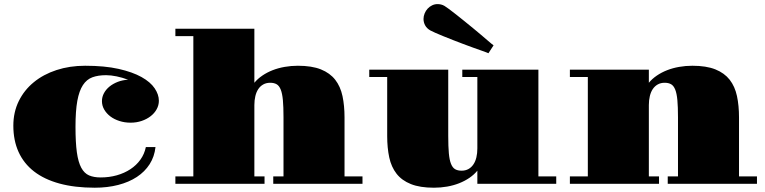

<svg xmlns="http://www.w3.org/2000/svg" viewBox="-20 -875 3640 914"><path d="M43.5 -276.9Q43.5 -340.8 69.3 -393.6Q95.2 -446.3 140.9 -483.6Q186.5 -521 249 -541.5Q311.5 -562 385.3 -562Q478 -562 544.4 -547.1Q610.8 -532.2 653.6 -508.3Q696.3 -484.4 716.3 -454.6Q736.3 -424.8 736.3 -395.5Q736.3 -374 725.8 -355Q715.3 -335.9 697 -321.8Q678.7 -307.6 654.3 -299.3Q629.9 -291 601.6 -291Q573.2 -291 548.3 -299.1Q523.4 -307.1 505.1 -321Q486.8 -335 476.1 -353.5Q465.3 -372.1 465.3 -393.6Q465.3 -413.6 474.9 -431.4Q484.4 -449.2 501.2 -462.9Q518.1 -476.6 540.8 -485.4Q563.5 -494.1 589.8 -495.6Q562 -505.9 534.9 -511.5Q507.8 -517.1 484.9 -517.1Q447.3 -517.1 419.9 -507.1Q392.6 -497.1 374.8 -470Q356.9 -442.9 348.1 -395Q339.4 -347.2 339.4 -271.5Q339.4 -196.8 345.9 -149.9Q352.5 -103 366.9 -76.4Q381.3 -49.8 404.1 -40Q426.8 -30.3 459 -30.3Q500 -30.3 536.1 -40.5Q572.3 -50.8 600.8 -69.6Q629.4 -88.4 648.4 -115Q667.5 -141.6 674.3 -174.8H720.2Q715.3 -129.4 692.4 -93.5Q669.4 -57.6 631.6 -32.7Q593.8 -7.8 542.7 5.4Q491.7 18.6 431.2 18.6Q335.9 18.6 263.4 -1.2Q190.9 -21 142.1 -58.8Q93.3 -96.7 68.4 -151.6Q43.5 -206.5 43.5 -276.9Z M814.9 -35.2H900.4V-703.1H814.9V-738.3H1190.9V-481Q1206.5 -500 1228.8 -515.1Q1251 -530.3 1277.8 -540.8Q1304.7 -551.3 1335.2 -556.6Q1365.7 -562 1397.9 -562Q1464.4 -562 1507.6 -544.7Q1550.8 -527.3 1575.7 -495.4Q1600.6 -463.4 1610.4 -417.7Q1620.1 -372.1 1620.1 -315.9V-35.2H1705.6V0H1280.8V-35.2H1329.6V-315.9Q1329.6 -366.2 1326.7 -398.2Q1323.7 -430.2 1316.4 -448.5Q1309.1 -466.8 1296.9 -473.9Q1284.7 -481 1266.1 -481Q1247.6 -481 1233.4 -473.1Q1219.2 -465.3 1209.7 -451.2Q1200.2 -437 1195.6 -417.5Q1190.9 -397.9 1190.9 -375V-35.2H1239.3V0H814.9Z M2028.8 -730Q2011.7 -739.7 2003.9 -754.2Q1996.1 -768.6 1996.1 -784.7Q1996.1 -798.3 2001.5 -811.3Q2006.8 -824.2 2015.9 -834Q2024.9 -843.8 2037.1 -849.6Q2049.3 -855.5 2063 -855.5Q2071.3 -855.5 2079.6 -853.5Q2087.9 -851.6 2096.2 -846.7Q2103 -842.8 2117.4 -832Q2131.8 -821.3 2150.1 -806.9Q2168.5 -792.5 2189.5 -775.4Q2210.4 -758.3 2231.2 -741.5Q2252 -724.6 2270.5 -708.7Q2289.1 -692.9 2302.7 -681.2Q2313.5 -671.9 2320.3 -666.3Q2327.1 -660.6 2329.6 -659.2L2305.2 -621.6Q2302.2 -623 2293.9 -626.2Q2285.6 -629.4 2272.9 -633.8Q2255.9 -639.6 2233.2 -647.9Q2210.4 -656.2 2185.5 -665.5Q2160.6 -674.8 2135.7 -684.6Q2110.8 -694.3 2089.4 -703.1Q2067.9 -711.9 2051.8 -719Q2035.6 -726.1 2028.8 -730ZM1823.2 -508.3H1737.8V-543.5H2113.8V-227.5Q2113.8 -177.2 2116.7 -145.3Q2119.6 -113.3 2127 -95Q2134.3 -76.7 2146.5 -69.6Q2158.7 -62.5 2177.2 -62.5Q2195.8 -62.5 2210 -70.3Q2224.1 -78.1 2233.6 -92.3Q2243.2 -106.4 2247.8 -126Q2252.4 -145.5 2252.4 -168.5V-508.3H2180.7V-543.5H2543V-35.2H2627.9V0H2252.4V-62.5Q2236.8 -43.5 2214.6 -28.3Q2192.4 -13.2 2165.8 -2.7Q2139.2 7.8 2108.6 13.2Q2078.1 18.6 2045.9 18.6Q1979 18.6 1935.8 1.2Q1892.6 -16.1 1867.7 -48.1Q1842.8 -80.1 1833 -125.5Q1823.2 -170.9 1823.2 -227.5Z M2692.9 -35.2H2778.3V-508.3H2692.9V-543.5H3068.8V-481Q3084.5 -500 3106.7 -515.1Q3128.9 -530.3 3155.8 -540.8Q3182.6 -551.3 3213.1 -556.6Q3243.7 -562 3275.9 -562Q3342.3 -562 3385.5 -544.7Q3428.7 -527.3 3453.6 -495.4Q3478.5 -463.4 3488.3 -417.7Q3498 -372.1 3498 -315.9V-35.2H3583.5V0H3158.7V-35.2H3207.5V-315.9Q3207.5 -366.2 3204.6 -398.2Q3201.7 -430.2 3194.3 -448.5Q3187 -466.8 3174.8 -473.9Q3162.6 -481 3144 -481Q3125.5 -481 3111.3 -473.1Q3097.2 -465.3 3087.6 -451.2Q3078.1 -437 3073.5 -417.5Q3068.8 -397.9 3068.8 -375V-35.2H3117.2V0H2692.9Z"/></svg>

Font: GravitasOne
Style: Regular
Weight: 400
Designer: Riccardo De Franceschi
Foundry: Sorkin Type Co.
Version: Version 1.001